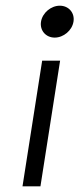

<svg xmlns="http://www.w3.org/2000/svg" viewBox="-20 -664 279 674"><path d="M172 -532C203 -532 233 -557 238 -588C243 -619 221 -644 190 -644C159 -644 129 -619 124 -588C119 -557 141 -532 172 -532ZM122 -10 191 -451H128L59 -10Z"/></svg>

Font: Charger Pro
Style: LitObl
Weight: 300
Designer: Jasper
Foundry: Cannot Into Space Fonts
Version: Version 1.09